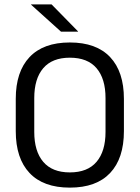

<svg xmlns="http://www.w3.org/2000/svg" viewBox="-20 -845 638 877"><path d="M299 12Q178 12 115 -54.8Q52 -121.5 52 -246V-393.5Q52 -517.5 115 -584.2Q178 -651 299 -651Q420 -651 483 -584.2Q546 -517.5 546 -393.5V-246Q546 -121.5 483 -54.8Q420 12 299 12ZM299 -57.5Q380 -57.5 421 -105.8Q462 -154 462 -242.5V-397Q462 -485.5 421 -533.5Q380 -581.5 299 -581.5Q218.5 -581.5 177.5 -533.5Q136.5 -485.5 136.5 -397V-242.5Q136.5 -154 177.5 -105.8Q218.5 -57.5 299 -57.5ZM215.5 -825 336.5 -701.5V-700.5H258.5L122 -823.5V-825Z"/></svg>

Font: Anek Tamil Medium
Style: Regular
Weight: 400
Version: Version 1.003